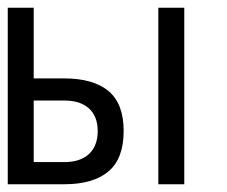

<svg xmlns="http://www.w3.org/2000/svg" viewBox="-20 -475 586 495"><path d="M388.2 -455.1H455.1V0H388.2ZM66.9 -272.9H145Q220.2 -272.9 259.5 -240.5Q298.8 -208 298.8 -137.2Q298.8 -65.9 259.5 -33Q220.2 0 146 0H0V-455.1H66.9ZM231.9 -137.2Q231.9 -174.8 209.5 -195.3Q187 -215.8 146 -215.8H66.9V-57.1H146Q187 -57.1 209.5 -78.1Q231.9 -99.1 231.9 -137.2Z"/></svg>

Font: Anonymous Pro
Style: Regular
Weight: 400
Monospace: yes
Designer: Mark Simonson
Version: Version 1.003